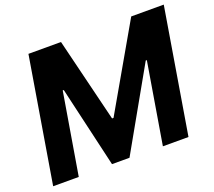

<svg xmlns="http://www.w3.org/2000/svg" viewBox="-122 -889 1171 1051"><g transform="rotate(-20 463.5 -363.5)"><path d="M138.5 -727.3H328.1L447.8 -238.6H456.3L737.2 -727.3H926.8L806.1 0H657L735.8 -473.4H729.4L463.8 -3.6H361.9L252.5 -475.1H246.4L166.9 0H17.8Z"/></g></svg>

Font: Inter UI
Style: Bold Italic
Weight: 700
Italic angle: 9.39999°
Designer: Rasmus Andersson
Foundry: rsms
Version: 3.2;8d6f07862